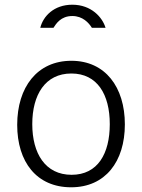

<svg xmlns="http://www.w3.org/2000/svg" viewBox="-20 -785 603 815"><path d="M428 -667C415 -711 368 -765 287 -765C209 -765 163 -716 151 -667H207C218 -684 238 -717 287 -717C331 -717 357 -688 370 -667ZM282 10C427 10 510 -99 510 -257C510 -415 427 -527 283 -527C138 -527 53 -415 53 -255C53 -98 135 10 282 10ZM284 -43C172 -43 117 -134 117 -258C117 -383 172 -473 283 -473C393 -473 446 -384 446 -258C446 -133 395 -43 284 -43Z"/></svg>

Font: United Sans ExtraLight
Style: Regular
Weight: 200
Designer: Pablo Impallari, Rodrigo Fuenzalida (Modified by Dan O. Williams)
Version: Version 1.000;PS 001.000;hotconv 1.0.88;makeotf.lib2.5.64775